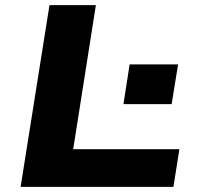

<svg xmlns="http://www.w3.org/2000/svg" viewBox="-20 -725 763 745"><path d="M60 0 172 -705H352L264 -146H676L653 0ZM459 -321 483 -475H671L646 -321Z"/></svg>

Font: Nunito Sans 10pt Expanded ExtraBold
Style: Italic
Weight: 800
Width: 7
Italic angle: -9°
Designer: Vernon Adams
Foundry: Vernon Adams
Version: Version 3.101;gftools[0.9.27]